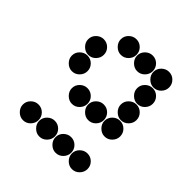

<svg xmlns="http://www.w3.org/2000/svg" viewBox="-166 -816 832 832"><g transform="rotate(45 250.0 -400.0)"><path d="M152 -650Q152 -631 166.5 -616.5Q181 -602 200 -602Q220 -602 234 -616.5Q248 -631 248 -650Q248 -670 234 -684Q220 -698 200 -698Q181 -698 166.5 -684Q152 -670 152 -650ZM252 -650Q252 -631 266.5 -616.5Q281 -602 300 -602Q320 -602 334 -616.5Q348 -631 348 -650Q348 -670 334 -684Q320 -698 300 -698Q281 -698 266.5 -684Q252 -670 252 -650ZM352 -650Q352 -631 366.5 -616.5Q381 -602 400 -602Q420 -602 434 -616.5Q448 -631 448 -650Q448 -670 434 -684Q420 -698 400 -698Q381 -698 366.5 -684Q352 -670 352 -650ZM52 -550Q52 -531 66.5 -516.5Q81 -502 100 -502Q120 -502 134 -516.5Q148 -531 148 -550Q148 -570 134 -584Q120 -598 100 -598Q81 -598 66.5 -584Q52 -570 52 -550ZM352 -550Q352 -531 366.5 -516.5Q381 -502 400 -502Q420 -502 434 -516.5Q448 -531 448 -550Q448 -570 434 -584Q420 -598 400 -598Q381 -598 366.5 -584Q352 -570 352 -550ZM52 -450Q52 -431 66.5 -416.5Q81 -402 100 -402Q120 -402 134 -416.5Q148 -431 148 -450Q148 -470 134 -484Q120 -498 100 -498Q81 -498 66.5 -484Q52 -470 52 -450ZM352 -450Q352 -431 366.5 -416.5Q381 -402 400 -402Q420 -402 434 -416.5Q448 -431 448 -450Q448 -470 434 -484Q420 -498 400 -498Q381 -498 366.5 -484Q352 -470 352 -450ZM152 -350Q152 -331 166.5 -316.5Q181 -302 200 -302Q220 -302 234 -316.5Q248 -331 248 -350Q248 -370 234 -384Q220 -398 200 -398Q181 -398 166.5 -384Q152 -370 152 -350ZM252 -350Q252 -331 266.5 -316.5Q281 -302 300 -302Q320 -302 334 -316.5Q348 -331 348 -350Q348 -370 334 -384Q320 -398 300 -398Q281 -398 266.5 -384Q252 -370 252 -350ZM352 -350Q352 -331 366.5 -316.5Q381 -302 400 -302Q420 -302 434 -316.5Q448 -331 448 -350Q448 -370 434 -384Q420 -398 400 -398Q381 -398 366.5 -384Q352 -370 352 -350ZM52 -150Q52 -131 66.5 -116.5Q81 -102 100 -102Q120 -102 134 -116.5Q148 -131 148 -150Q148 -170 134 -184Q120 -198 100 -198Q81 -198 66.5 -184Q52 -170 52 -150ZM152 -150Q152 -131 166.5 -116.5Q181 -102 200 -102Q220 -102 234 -116.5Q248 -131 248 -150Q248 -170 234 -184Q220 -198 200 -198Q181 -198 166.5 -184Q152 -170 152 -150ZM252 -150Q252 -131 266.5 -116.5Q281 -102 300 -102Q320 -102 334 -116.5Q348 -131 348 -150Q348 -170 334 -184Q320 -198 300 -198Q281 -198 266.5 -184Q252 -170 252 -150ZM352 -150Q352 -131 366.5 -116.5Q381 -102 400 -102Q420 -102 434 -116.5Q448 -131 448 -150Q448 -170 434 -184Q420 -198 400 -198Q381 -198 366.5 -184Q352 -170 352 -150Z"/></g></svg>

Font: Matrix Sans Print
Style: Regular
Weight: 400
Designer: Brad Neil
Version: Version 1.100